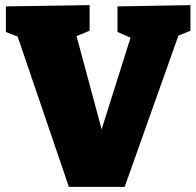

<svg xmlns="http://www.w3.org/2000/svg" viewBox="-20 -730 765 750"><path d="M249 0 49 -587 3 -605V-705L330 -710V-610L279 -589L377 -225L490 -583L439 -605V-705L724 -710V-610L677 -591L467 0Z"/></svg>

Font: Bitter Black
Style: Regular
Weight: 900
Designer: Sol Matas, and Bitter project Authors
Foundry: Sol Matas
Version: Version 2.001